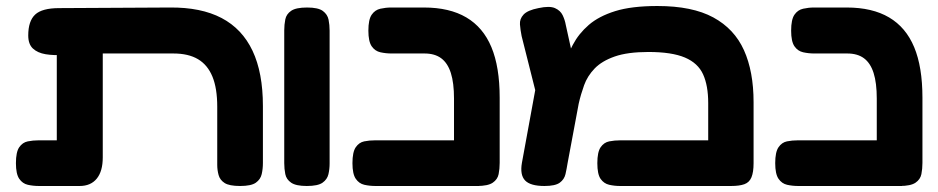

<svg xmlns="http://www.w3.org/2000/svg" viewBox="-20 -610 3123 639"><path d="M110 9Q90 9 72.5 5Q55 1 44 -15Q33 -31 33 -67Q33 -104 44 -120Q55 -136 72.5 -139.5Q90 -143 109 -143H169V-483L264 -434Q228 -430 193.5 -427.5Q159 -425 132 -429.5Q105 -434 89.5 -448.5Q74 -463 74 -492Q74 -540 97 -561.5Q120 -583 177 -583L545 -585Q649 -586 717.5 -550Q786 -514 820.5 -441Q855 -368 855 -257V-68Q855 -48 851 -30.5Q847 -13 831.5 -2Q816 9 779 9Q743 9 727.5 -1Q712 -11 707.5 -27.5Q703 -44 703 -61V-255Q703 -316 687 -355Q671 -394 639 -413Q607 -432 557 -432H322V-86Q322 -40 302 -15.5Q282 9 245 9Z M1001 9Q965 9 949 -2Q933 -13 929.5 -30.5Q926 -48 926 -67V-509Q926 -528 929.5 -545.5Q933 -563 949 -574Q965 -585 1002 -585Q1039 -585 1054.5 -573.5Q1070 -562 1073.5 -544.5Q1077 -527 1077 -508V-66Q1077 -47 1073 -30Q1069 -13 1053.5 -2Q1038 9 1001 9Z M1567 9Q1532 9 1516 -1Q1500 -11 1495.5 -27.5Q1491 -44 1491 -61V-282Q1491 -334 1480.5 -367Q1470 -400 1448.5 -416Q1427 -432 1393 -432H1283Q1264 -432 1246 -436Q1228 -440 1217 -456Q1206 -472 1206 -508Q1206 -545 1217 -561Q1228 -577 1246 -581Q1264 -585 1282 -585H1391Q1476 -585 1532 -552Q1588 -519 1615.5 -453Q1643 -387 1643 -285V-68Q1643 -48 1639.5 -30.5Q1636 -13 1620 -2Q1604 9 1567 9ZM1230 9Q1210 9 1192.5 5Q1175 1 1164 -15Q1153 -31 1153 -67Q1153 -104 1164 -120Q1175 -136 1192 -139.5Q1209 -143 1229 -143H1576L1575 9Z M2488 -270V-67Q2488 -37 2481 -20Q2474 -3 2457.5 3Q2441 9 2413 9H2044Q2025 9 2007.5 5Q1990 1 1979 -14.5Q1968 -30 1968 -67Q1968 -104 1979 -120Q1990 -136 2007.5 -139.5Q2025 -143 2045 -143H2337V-267Q2337 -325 2320 -362.5Q2303 -400 2259.5 -418.5Q2216 -437 2138 -437Q2069 -437 2026 -422Q1983 -407 1959 -382Q1935 -357 1924 -326.5Q1913 -296 1906 -265L1869 -67Q1866 -48 1862 -30.5Q1858 -13 1843 -2Q1828 9 1792 9Q1745 9 1727.5 -9.5Q1710 -28 1717 -68L1771 -363L1825 -305Q1840 -344 1853.5 -384Q1867 -424 1886.5 -461Q1906 -498 1939.5 -527Q1973 -556 2027.5 -573Q2082 -590 2168 -590Q2284 -590 2354 -552Q2424 -514 2456 -443Q2488 -372 2488 -270ZM1787 -208 1716 -490Q1712 -510 1710.5 -528.5Q1709 -547 1722.5 -561.5Q1736 -576 1772 -583Q1809 -591 1827 -583Q1845 -575 1852.5 -559.5Q1860 -544 1863 -527L1907 -327Z M2974 9Q2939 9 2923 -1Q2907 -11 2902.5 -27.5Q2898 -44 2898 -61V-282Q2898 -334 2887.5 -367Q2877 -400 2855.5 -416Q2834 -432 2800 -432H2690Q2671 -432 2653 -436Q2635 -440 2624 -456Q2613 -472 2613 -508Q2613 -545 2624 -561Q2635 -577 2653 -581Q2671 -585 2689 -585H2798Q2883 -585 2939 -552Q2995 -519 3022.5 -453Q3050 -387 3050 -285V-68Q3050 -48 3046.5 -30.5Q3043 -13 3027 -2Q3011 9 2974 9ZM2637 9Q2617 9 2599.5 5Q2582 1 2571 -15Q2560 -31 2560 -67Q2560 -104 2571 -120Q2582 -136 2599 -139.5Q2616 -143 2636 -143H2983L2982 9Z"/></svg>

Font: Fredoka Expanded SemiBold
Style: Regular
Weight: 600
Width: 7
Designer: Ben Nathan
Foundry: Milena B. Brandão, Ben Nathan
Version: Version 2.001